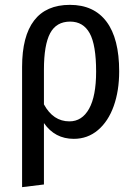

<svg xmlns="http://www.w3.org/2000/svg" viewBox="-20 -559 565 791"><path d="M471 -265Q471 -185 448.5 -122Q426 -59 383.5 -23Q341 13 284 13Q206 13 161 -52V201L71 212V-283Q71 -410 120.5 -474.5Q170 -539 268 -539Q367 -539 419 -469.5Q471 -400 471 -265ZM376 -264Q376 -374 349.5 -422Q323 -470 269 -470Q212 -470 186.5 -422Q161 -374 161 -272V-129Q199 -59 266 -59Q318 -59 347 -111Q376 -163 376 -264Z"/></svg>

Font: Fira Sans Condensed
Style: Regular
Weight: 400
Width: 3
Designer: bBox Type GmbH & Carrois Corporate GbR & Edenspiekermann AG
Foundry: bBox Type GmbH & Carrois Corporate GbR & Edenspiekermann AG
Version: Version 4.301